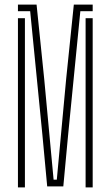

<svg xmlns="http://www.w3.org/2000/svg" viewBox="-20 -820 484 840"><path d="M186.5 -4.5 165.5 -230 112 -771H58.5V-800H140L173.5 -473.5L214.5 -34H228.5L269.5 -475L303 -800H385.5V-771H331.5L278 -229.5L257 -4.5ZM58.5 0V-740.5H89V-229.5V0ZM354.5 0V-225V-740.5H385.5V0Z"/></svg>

Font: Big Shoulders Stencil Display ExtraLight
Style: Regular
Weight: 250
Designer: Patric King
Foundry: XO Type Co
Version: Version 2.001